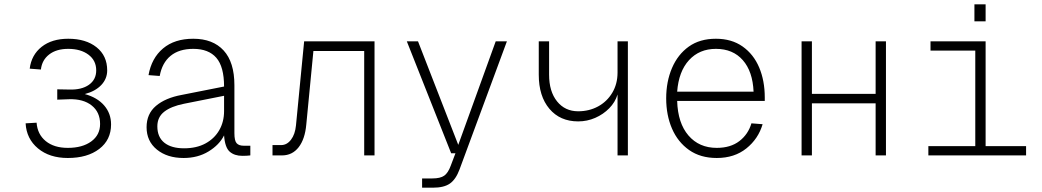

<svg xmlns="http://www.w3.org/2000/svg" viewBox="-20 -722 4840 892"><path d="M295 12Q210 12 156.5 -32.5Q103 -77 99 -149L150 -152Q154 -98 192.5 -66.5Q231 -35 295 -35Q363 -35 404 -65Q445 -95 445 -146Q445 -201 406 -232Q367 -263 301 -261L246 -259V-307L301 -306Q359 -304 393 -328Q427 -352 427 -395Q427 -441 391 -468Q355 -495 297 -495Q242 -495 208.5 -469Q175 -443 170 -399L118 -403Q126 -467 173.5 -504.5Q221 -542 297 -542Q379 -542 428.5 -502.5Q478 -463 478 -395Q478 -356 450.5 -327Q423 -298 374 -285Q432 -269 464 -232Q496 -195 496 -144Q496 -72 441 -30Q386 12 295 12Z M833 12Q757 12 709 -27Q661 -66 661 -131Q661 -193 704.5 -230Q748 -267 824 -281L1021 -320Q1021 -412 985 -453.5Q949 -495 878 -495Q812 -495 772.5 -462.5Q733 -430 722 -369L670 -373Q684 -452 737.5 -497Q791 -542 878 -542Q969 -542 1019 -487.5Q1069 -433 1069 -326V-103Q1069 -68 1079.5 -56.5Q1090 -45 1112 -45H1143V0Q1138 1 1126.5 1.5Q1115 2 1106 2Q1069 2 1047 -17.5Q1025 -37 1021 -93Q999 -49 949 -18.5Q899 12 833 12ZM835 -33Q893 -33 934.5 -55.5Q976 -78 998.5 -117Q1021 -156 1021 -206V-277L835 -240Q775 -228 743 -203Q711 -178 711 -135Q711 -85 743.5 -59Q776 -33 835 -33Z M1246 0V-48H1286Q1313 -48 1332 -73Q1351 -98 1355 -139L1393 -530H1720V0H1672V-485H1436L1403 -144Q1397 -76 1367.5 -38Q1338 0 1290 0Z M1941 150V107H1988Q2026 107 2044 94Q2062 81 2074 48L2096 -10H2076L1870 -530H1922L2109 -49L2283 -530H2335L2115 65Q2098 111 2070.5 130.5Q2043 150 1991 150Z M2849 0V-283Q2838 -247 2810.5 -219Q2783 -191 2745.5 -174.5Q2708 -158 2666 -158Q2582 -158 2532.5 -216.5Q2483 -275 2483 -375V-530H2531V-375Q2531 -297 2568 -251Q2605 -205 2666 -205Q2717 -205 2758.5 -227.5Q2800 -250 2824.5 -291Q2849 -332 2849 -385V-530H2897V0Z M3310 12Q3234 12 3181.5 -25Q3129 -62 3102 -124.5Q3075 -187 3075 -265Q3075 -343 3102 -406Q3129 -469 3180 -505.5Q3231 -542 3306 -542Q3379 -542 3430 -506Q3481 -470 3507 -408.5Q3533 -347 3533 -269V-253H3126Q3129 -150 3178.5 -92.5Q3228 -35 3310 -35Q3374 -35 3415 -66.5Q3456 -98 3471 -149L3523 -145Q3503 -77 3447.5 -32.5Q3392 12 3310 12ZM3126 -296H3481Q3477 -390 3431 -442.5Q3385 -495 3306 -495Q3229 -495 3181 -442.5Q3133 -390 3126 -296Z M3704 0V-530H3752V-286H4048V-530H4096V0H4048V-242H3752V0Z M4293 0V-43H4511V-487H4303V-530H4559V-43H4747V0ZM4507 -623V-702H4559V-623Z"/></svg>

Font: Geist Mono UltraLight
Style: Regular
Weight: 200
Monospace: yes
Designer: Basement.studio, Andrés Briganti, Mateo Zaragoza
Foundry: Basement.studio, Vercel, Andrés Briganti, Guido Ferreyra, Mateo Zaragoza
Version: Version 1.400; ttfautohint (v1.8.4.7-5d5b)